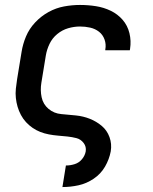

<svg xmlns="http://www.w3.org/2000/svg" viewBox="-20 -550 616 775"><path d="M232 205H233Q264 205 296.5 198Q329 191 358 171.5Q387 152 404 122.5Q421 93 427 61Q432 31 422 3.5Q412 -24 390.5 -42Q369 -60 342.5 -70.5Q316 -81 286.5 -84Q257 -87 227.5 -89.5Q198 -92 176 -110.5Q154 -129 148 -157.5Q142 -186 147 -216L165 -326Q169 -350 180 -373Q191 -396 211 -412.5Q231 -429 255 -436Q279 -443 303 -443Q324 -443 344 -438.5Q364 -434 379.5 -422Q395 -410 402 -390.5Q409 -371 405 -350Q405 -349 405 -347H504L505 -353Q510 -385 502.5 -416Q495 -447 475 -470Q455 -493 427 -506.5Q399 -520 367.5 -525Q336 -530 303 -530Q271 -530 238.5 -524Q206 -518 176 -501.5Q146 -485 122 -459.5Q98 -434 85 -403Q72 -372 67 -340L49 -230Q46 -211 44 -192Q42 -173 44 -154.5Q46 -136 51 -119Q56 -102 64.5 -86Q73 -70 85 -57Q97 -44 111.5 -34Q126 -24 142.5 -17.5Q159 -11 177.5 -7.5Q196 -4 214.5 -2.5Q233 -1 252 1Q271 3 288.5 7.5Q306 12 317.5 27Q329 42 326 61Q323 78 311 92.5Q299 107 281.5 112.5Q264 118 247 118H246Z"/></svg>

Font: Iosevka Sparkle Medium
Style: Italic
Weight: 500
Italic angle: -9°
Designer: Belleve Invis
Foundry: Belleve Invis
Version: Version 4.5.0; ttfautohint (v1.8.3)